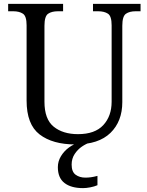

<svg xmlns="http://www.w3.org/2000/svg" viewBox="-20 -734 759 989"><path d="M368 10Q251 10 184 -41.5Q117 -93 117 -216V-604Q117 -651 98 -663.5Q79 -676 48 -676H22V-714H305V-676H279Q246 -676 227.5 -663Q209 -650 209 -601V-210Q209 -120 256.5 -81.5Q304 -43 382 -43Q469 -43 512 -89.5Q555 -136 555 -210V-604Q555 -651 536 -663.5Q517 -676 485 -676H459V-714H704V-676H679Q647 -676 628.5 -663Q610 -650 610 -601V-208Q610 -109 549 -49.5Q488 10 368 10ZM408 235Q346 235 312 208.5Q278 182 278 127Q278 97 294 70.5Q310 44 335.5 25.5Q361 7 389 0H444Q424 6 402 21Q380 36 364.5 59.5Q349 83 349 114Q349 151 369.5 166Q390 181 420 181Q434 181 448.5 179Q463 177 482 172V220Q466 227 445 231Q424 235 408 235Z"/></svg>

Font: Noto Serif Hentaigana
Style: Regular
Weight: 400
Designer: Kazuhiro Yamada
Foundry: nipponia
Version: Version 1.000; ttfautohint (v1.8.4.7-5d5b)